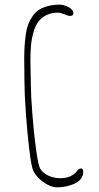

<svg xmlns="http://www.w3.org/2000/svg" viewBox="-20 -784 421 820"><path d="M121.6 -56.2Q129.9 -38.1 147.2 -21.2Q164.6 -4.4 185.3 5.9Q206.1 16.1 224.6 16.1Q260.3 16.1 294.9 2Q313 -5.4 324.2 -18.8Q335.4 -32.2 335.4 -49.8Q335.4 -64.5 326.2 -64.5Q315.9 -64.5 307.6 -51.8Q283.2 -22.9 237.8 -22.9Q211.4 -22.9 188.2 -33.2Q165 -43.5 152.8 -62Q143.6 -75.7 134 -145.3Q124.5 -214.8 118.2 -296.9Q111.8 -378.9 111.8 -419.9L110.8 -472.2L109.9 -527.8Q109.9 -559.1 112.3 -588.4Q114.7 -616.7 122.3 -644Q129.9 -671.4 141.6 -688.5Q154.8 -707.5 177 -718.8Q199.2 -730 227.5 -730Q236.8 -730 254.9 -723.1Q272 -715.8 277.8 -715.8Q293.5 -715.8 293.5 -727.1Q293.5 -736.8 284.2 -745.4Q274.9 -753.9 261.2 -759Q247.6 -764.2 235.8 -764.2Q206.1 -764.2 184.1 -757.8Q160.6 -751.5 145 -741Q129.4 -730.5 118.2 -713.4Q106.4 -696.3 99.9 -678.2Q93.3 -660.2 89.8 -634.8Q86.4 -609.9 85 -586.9Q83.5 -564 83.5 -532.2Q83.5 -504.4 84 -481.4Q84.5 -458 84.5 -428.2Q84.5 -387.2 90.3 -303Q96.2 -218.8 105 -146Q113.8 -73.2 121.6 -56.2Z"/></svg>

Font: Amatica SC
Style: Regular
Weight: 400
Version: Version 2.000